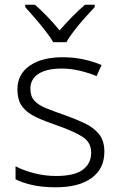

<svg xmlns="http://www.w3.org/2000/svg" viewBox="-20 -785 509 815"><path d="M423 -141Q423 -69 369 -29.5Q315 10 217 10Q161 10 118 0.5Q75 -9 46 -24V-79Q81 -61 126 -49.5Q171 -38 218 -38Q296 -38 331.5 -64.5Q367 -91 367 -137Q367 -181 330 -204.5Q293 -228 221 -253Q171 -270 133.5 -287.5Q96 -305 75 -332Q54 -359 54 -406Q54 -470 106 -506Q158 -542 245 -542Q293 -542 334.5 -533Q376 -524 411 -509L390 -462Q359 -475 320 -484.5Q281 -494 242 -494Q179 -494 144 -472Q109 -450 109 -408Q109 -376 126 -357.5Q143 -339 175 -326Q207 -313 253 -297Q301 -280 339 -262Q377 -244 400 -216Q423 -188 423 -141ZM206 -606Q193 -628 172 -655Q151 -682 128 -708.5Q105 -735 87 -755V-765H128Q155 -742 182.5 -713Q210 -684 233 -656Q257 -684 285.5 -713Q314 -742 341 -765H382V-755Q363 -735 339.5 -708.5Q316 -682 295 -655Q274 -628 262 -606Z"/></svg>

Font: Noto Sans Tamil Light
Style: Regular
Weight: 300
Designer: Jelle Bosma - Monotype Design Team
Foundry: Monotype Imaging Inc.
Version: Version 2.004; ttfautohint (v1.8.4.7-5d5b)